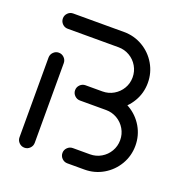

<svg xmlns="http://www.w3.org/2000/svg" viewBox="-100 -608 664 697"><g transform="rotate(20 231.5 -259.5)"><path d="M67.4 0Q55.2 0 46.5 -8.7Q37.8 -17.4 37.8 -29.6V-337.4Q37.8 -349.6 46.5 -358.3Q55.2 -367 67 -367Q79.3 -367 88 -358.3Q96.7 -349.6 96.7 -337.4V-29.6Q96.7 -17.4 88 -8.7Q79.3 0 67.4 0ZM236.3 -288.9H299.3Q338.5 -288.9 371.7 -269.4Q404.8 -250 424.3 -216.9Q443.7 -183.7 443.7 -144.4Q443.7 -105.2 424.3 -72Q404.8 -38.9 371.7 -19.4Q338.5 0 299.3 0H233.3Q221.1 0 212.4 -8.7Q203.7 -17.4 203.7 -29.6Q203.7 -41.5 212.4 -50.2Q221.1 -58.9 233.3 -58.9H299.3Q322.6 -58.9 342.2 -70.4Q361.9 -81.9 373.3 -101.5Q384.8 -121.1 384.8 -144.4Q384.8 -167.8 373.3 -187.4Q361.9 -207 342.2 -218.5Q322.6 -230 299.3 -230H236.3ZM168.9 -259.3Q168.9 -271.5 177.6 -280.2Q186.3 -288.9 198.5 -288.9H263.7Q287 -288.9 306.7 -300.4Q326.3 -311.9 337.8 -331.3Q349.3 -350.7 349.3 -374.1Q349.3 -397.4 337.8 -417Q326.3 -436.7 306.7 -448.1Q287 -459.6 263.7 -459.6H67.4Q55.2 -459.6 46.7 -468.3Q38.1 -477 38.1 -489.3Q38.1 -501.1 46.7 -509.8Q55.2 -518.5 67.4 -518.5H263.7Q303 -518.5 336.1 -499.1Q369.3 -479.6 388.7 -446.5Q408.1 -413.3 408.1 -374.1Q408.1 -334.8 388.7 -301.9Q369.3 -268.9 336.1 -249.4Q303 -230 263.7 -230H198.5Q186.3 -230 177.6 -238.7Q168.9 -247.4 168.9 -259.3Z"/></g></svg>

Font: 26F Galaxy Sans Medium
Style: Regular
Weight: 500
Designer: C₂₉H₂₅N₃O₅
Version: Version 1.100